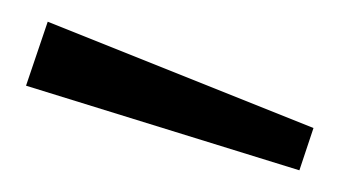

<svg xmlns="http://www.w3.org/2000/svg" viewBox="-20 -771 321 177"><path d="M24 -751 4 -692 256 -614 269 -653Z"/></svg>

Font: 18Franklin Light
Style: Regular
Weight: 300
Designer: Pablo Impallari, Rodrigo Fuenzalida (Modified by Dan O. Williams)
Version: Version 0.025;PS 000.025;hotconv 1.0.88;makeotf.lib2.5.64775